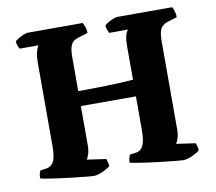

<svg xmlns="http://www.w3.org/2000/svg" viewBox="-78 -795 997 886"><g transform="rotate(-10 420.5 -352.0)"><path d="M291 0Q284 0 259.5 -2.5Q235 -5 202.5 -8.5Q170 -12 137.5 -16.5Q105 -21 79.5 -25Q54 -29 46 -32Q46 -55 54 -68L83 -72Q103 -75 115.5 -94.5Q128 -114 128 -169V-563Q128 -590 133 -609Q138 -628 145 -638H57Q54 -642 50 -652Q46 -662 45 -674Q51 -680 63 -687Q75 -694 87.5 -699Q100 -704 106 -704H364Q367 -698 372 -686.5Q377 -675 378 -655L335 -642Q321 -638 311 -631Q301 -624 295 -607Q289 -590 289 -556V-398Q340 -398 391.5 -399Q443 -400 484.5 -402Q526 -404 547 -406V-563Q547 -621 565 -638H476Q474 -642 470 -652.5Q466 -663 465 -674Q471 -681 483.5 -688Q496 -695 508 -699.5Q520 -704 525 -704H783Q787 -698 791.5 -684.5Q796 -671 796 -655L753 -642Q733 -636 720.5 -620.5Q708 -605 708 -556V-145Q708 -122 702.5 -104.5Q697 -87 691 -80L781 -67Q782 -64 785.5 -54.5Q789 -45 789 -32Q774 -20 751.5 -10Q729 0 710 0Q703 0 679 -2.5Q655 -5 622.5 -8.5Q590 -12 557 -16.5Q524 -21 499 -25Q474 -29 465 -32Q465 -43 468 -53.5Q471 -64 473 -68L502 -72Q525 -75 536 -97.5Q547 -120 547 -169V-328H289V-145Q289 -121 283.5 -103.5Q278 -86 272 -80L362 -67Q364 -63 367 -52.5Q370 -42 370 -32Q354 -20 332 -10Q310 0 291 0Z"/></g></svg>

Font: Texturina ExtraBold
Style: Regular
Weight: 800
Designer: Guillermo Torres Carreño
Foundry: Omnibus-Type
Version: Version 1.002; ttfautohint (v1.8.3)